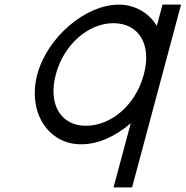

<svg xmlns="http://www.w3.org/2000/svg" viewBox="-20 -603 802 829"><path d="M141.1 -282C98.2 -122 185.1 20 330.1 20C330.6 20 331.2 20 331.7 20C404.2 20 480.7 -15.5 544.5 -70.9L481 166L470.3 206H550.3L561 166L681.1 -282L682.1 -285.7L751 -543L761.7 -583H681.7L671 -543L657.2 -491.5C622.6 -547.1 564.3 -583 491.7 -583C347.4 -582 183.7 -441 141.1 -282ZM221.1 -282C255.6 -411 361.3 -503 470.3 -503C580 -502 635.6 -411 601.1 -282L599.8 -277.3C564.4 -148.8 459.3 -60 351.6 -60C351 -60 350.4 -60 349.9 -60C242.7 -60 186.4 -152.7 221.1 -282Z"/></svg>

Font: Nordica Advanced
Style: RegularObl
Weight: 300
Version: Version 1.07